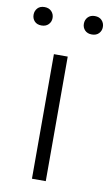

<svg xmlns="http://www.w3.org/2000/svg" viewBox="-113 -758 460 802"><g transform="rotate(10 117.0 -357.5)"><path d="M140.6 0H82V-528.3H140.6ZM-30.3 -675.8Q-30.3 -692.4 -19.8 -703.9Q-9.3 -715.3 9.8 -715.3Q28.3 -715.3 39.3 -703.9Q50.3 -692.4 50.3 -675.8Q50.3 -659.7 39.3 -648.4Q28.3 -637.2 9.8 -637.2Q-9.3 -637.2 -19.8 -648.4Q-30.3 -659.7 -30.3 -675.8ZM183.1 -675.3Q183.1 -691.9 193.8 -703.4Q204.6 -714.8 223.1 -714.8Q242.2 -714.8 252.9 -703.4Q263.7 -691.9 263.7 -675.3Q263.7 -659.2 252.9 -647.9Q242.2 -636.7 223.1 -636.7Q204.6 -636.7 193.8 -647.9Q183.1 -659.2 183.1 -675.3Z"/></g></svg>

Font: RobotoDraft Light
Style: Regular
Weight: 300
Version: Version 2.001151; 2014